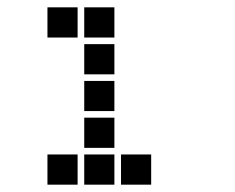

<svg xmlns="http://www.w3.org/2000/svg" viewBox="-20 -511 640 522"><path d="M110 -491Q109 -491 109 -491Q109 -491 109 -490V-410Q109 -409 109 -409Q109 -409 110 -409H190Q191 -409 191 -409Q191 -409 191 -410V-490Q191 -491 191 -491Q191 -491 190 -491ZM210 -491Q209 -491 209 -491Q209 -491 209 -490V-410Q209 -409 209 -409Q209 -409 210 -409H290Q291 -409 291 -409Q291 -409 291 -410V-490Q291 -491 291 -491Q291 -491 290 -491ZM210 -391Q209 -391 209 -391Q209 -391 209 -390V-310Q209 -309 209 -309Q209 -309 210 -309H290Q291 -309 291 -309Q291 -309 291 -310V-390Q291 -391 291 -391Q291 -391 290 -391ZM210 -291Q209 -291 209 -291Q209 -291 209 -290V-210Q209 -209 209 -209Q209 -209 210 -209H290Q291 -209 291 -209Q291 -209 291 -210V-290Q291 -291 291 -291Q291 -291 290 -291ZM210 -191Q209 -191 209 -191Q209 -191 209 -190V-110Q209 -109 209 -109Q209 -109 210 -109H290Q291 -109 291 -109Q291 -109 291 -110V-190Q291 -191 291 -191Q291 -191 290 -191ZM110 -91Q109 -91 109 -91Q109 -91 109 -90V-10Q109 -9 109 -9Q109 -9 110 -9H190Q191 -9 191 -9Q191 -9 191 -10V-90Q191 -91 191 -91Q191 -91 190 -91ZM210 -91Q209 -91 209 -91Q209 -91 209 -90V-10Q209 -9 209 -9Q209 -9 210 -9H290Q291 -9 291 -9Q291 -9 291 -10V-90Q291 -91 291 -91Q291 -91 290 -91ZM310 -91Q309 -91 309 -91Q309 -91 309 -90V-10Q309 -9 309 -9Q309 -9 310 -9H390Q391 -9 391 -9Q391 -9 391 -10V-90Q391 -91 391 -91Q391 -91 390 -91Z"/></svg>

Font: Doto Black ExtraBold
Style: Regular
Weight: 800
Monospace: yes
Version: Version 1.000